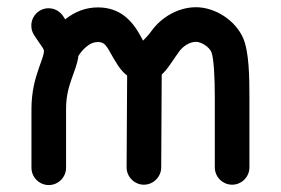

<svg xmlns="http://www.w3.org/2000/svg" viewBox="-20 -517 792 542"><path d="M75.7 -418.9C85.4 -403.3 94.2 -392.1 100.1 -382.8C103 -377.9 104 -375.5 104 -374.5C104.5 -363.3 99.1 -352.1 89.4 -323.7C79.6 -295.9 68.8 -258.8 68.8 -209V-43.5C68.8 -16.6 90.8 5.4 117.7 5.4C144.5 5.4 166.5 -16.6 166.5 -43.5V-209C166.5 -244.1 173.3 -268.6 181.2 -291.5C189.9 -316.9 198.7 -336.4 201.2 -358.9C207.5 -368.7 214.8 -377.9 224.1 -385.3C234.4 -394 244.6 -398.4 256.3 -398.4C272 -398.4 278.8 -391.6 291.5 -368.2C306.6 -341.8 319.3 -318.4 338.9 -303.7L337.4 -44.4C337.4 -18.1 359.4 4.4 386.2 4.4C413.1 4.4 435.1 -18.1 435.1 -44.4L436.5 -306.6C454.1 -322.3 466.8 -345.7 485.4 -371.1C496.1 -386.2 515.1 -398.9 533.2 -398.9C548.3 -398.9 570.3 -384.8 576.7 -370.1C583.5 -354 586.4 -298.3 586.4 -244.1V-44.4C586.4 -17.6 608.4 4.4 635.3 4.4C662.1 4.4 684.1 -17.6 684.1 -44.4V-244.1C684.1 -299.3 683.1 -370.6 666.5 -409.2C644.5 -460 586.9 -496.6 533.2 -496.6C483.9 -496.6 435.5 -469.2 406.2 -427.7C398.4 -417 390.1 -408.7 383.8 -402.3L376.5 -416C351.6 -461.4 316.9 -496.1 256.3 -496.1C224.1 -496.1 192.9 -485.4 164.1 -462.4L158.7 -470.7C149.9 -484.4 134.8 -493.7 117.2 -493.7C90.3 -493.7 68.4 -471.7 68.4 -444.8C68.4 -435.1 70.8 -426.8 75.7 -418.9Z"/></svg>

Font: Velvelyne Book
Style: Bold
Weight: 700
Designer: Manon Van der Borght et Mariel Nils
Foundry: Velvetyne
Version: Version 1.070;Glyphs 3.3.1 (3343)